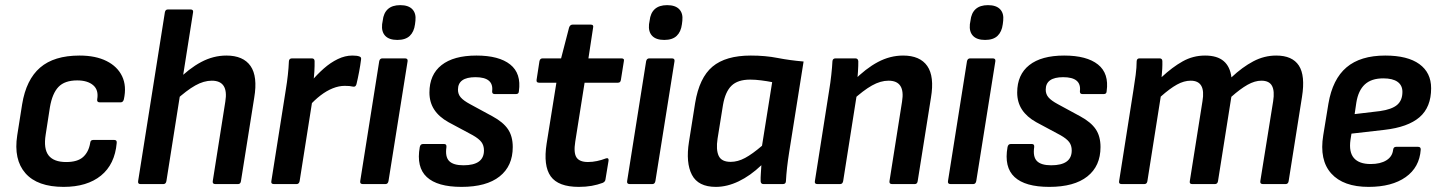

<svg xmlns="http://www.w3.org/2000/svg" viewBox="-20 -720 5639 751"><path d="M228.9 11Q126.3 11 79.5 -42.4Q32.7 -95.7 47.4 -190.7L66.6 -312.2Q82.3 -408.5 136.9 -455.6Q191.5 -502.7 291.1 -502.7Q354 -502.7 396.7 -481.3Q439.5 -459.9 457.7 -421.6Q475.9 -383.3 464.5 -331.5Q461.5 -319.7 452.1 -319.7H370.3Q358.2 -319.7 360.2 -331.5Q366.5 -367.8 344.6 -386.6Q322.6 -405.5 282.1 -405.5Q233.1 -405.5 208.8 -380.1Q184.5 -354.8 175.2 -300.3L158.7 -193.7Q149.8 -138.3 170 -112.2Q190.3 -86.2 239 -86.2Q283.1 -86.2 305 -105.8Q326.9 -125.5 332.8 -160.8Q333.6 -172.6 344.6 -172.6H427Q437.9 -172.6 436.5 -160.8Q429.2 -77.2 374.9 -33.1Q320.6 11 228.9 11Z M529.4 0Q518.3 0 520.3 -11.8L624.9 -671.9Q626.9 -683 636.7 -683H725Q737.2 -683 735.2 -671.9L630.9 -11.8Q628.9 0 619.1 0ZM822.3 0Q810.7 0 812.1 -11.1L861.3 -322.4Q874.8 -404.4 808.4 -404.4Q777.1 -404.4 743.7 -385.6Q710.2 -366.9 665.8 -326.3L671.2 -403.4Q719.3 -452.1 766.9 -477.4Q814.5 -502.7 865.5 -502.7Q931.5 -502.7 960 -461.8Q988.4 -420.9 974.4 -337.9L922.4 -11.1Q920.7 0 911 0Z M1051.4 0Q1039.3 0 1041.3 -11.1L1097.9 -369Q1102.9 -399.1 1105.9 -426.8Q1109 -454.5 1110 -479.9Q1110.7 -491.7 1122.4 -491.7H1199.4Q1210.2 -491.7 1210.5 -481.1Q1210.9 -462.6 1209.6 -439.9Q1208.3 -417.2 1205 -397.2L1205.2 -349L1151.9 -11.1Q1149.5 0 1140.1 0ZM1188 -303.7 1197 -401.2Q1220.3 -428.9 1246.5 -452Q1272.7 -475.1 1301.2 -488.9Q1329.8 -502.7 1358 -502.7Q1376.4 -502.7 1385.4 -499.3Q1390.5 -497.6 1391.8 -494.5Q1393.1 -491.5 1392.1 -485.8Q1389.4 -464.2 1384.6 -438.9Q1379.9 -413.6 1374.2 -390.3Q1370.8 -378.9 1360.7 -381.2Q1354.1 -382.8 1346.6 -383.5Q1339.1 -384.2 1328.1 -384.2Q1305.7 -384.2 1281.6 -374.6Q1257.5 -365 1233.8 -346.8Q1210 -328.6 1188 -303.7Z M1399.1 0Q1387 0 1389 -11.8L1463.3 -480.5Q1465.7 -491.7 1475.8 -491.7H1563.8Q1576 -491.7 1574.3 -480.5L1499.6 -11.8Q1497.3 0 1487.8 0ZM1534.2 -563.8Q1502.1 -563.8 1486.9 -579.8Q1471.6 -595.9 1474.6 -625.2L1477 -639.2Q1480.1 -668.8 1497.2 -684.4Q1514.3 -699.9 1545.4 -699.9Q1577.5 -699.9 1592.8 -683.9Q1608.1 -667.9 1605 -639.2L1603.3 -625.2Q1599.5 -595.6 1582.8 -579.7Q1566 -563.8 1534.2 -563.8Z M1785.2 11Q1690.9 11 1649.4 -27.5Q1607.9 -66.1 1621.9 -144.6Q1624.3 -156.7 1634.3 -156.7H1717.4Q1727.5 -156.7 1726.2 -144.6Q1720.6 -106.5 1737 -90Q1753.4 -73.5 1792.7 -73.5Q1873 -73.5 1873 -131.5Q1873 -150.9 1863.2 -164.1Q1853.5 -177.3 1829 -191.2L1734.3 -242Q1697.1 -262.7 1678.4 -291.4Q1659.7 -320.1 1659.7 -358Q1659.7 -428 1707 -465.3Q1754.3 -502.7 1843.5 -502.7Q1931.8 -502.7 1975.7 -467.7Q2019.5 -432.8 2009.6 -363.2Q2009.3 -352.1 1998.5 -352.1H1914.8Q1904.3 -352.1 1905 -363.2Q1911.8 -418.1 1839.7 -418.1Q1771.3 -418.1 1771.3 -369.3Q1771.3 -351.5 1782.2 -339Q1793 -326.4 1818.8 -312.5L1906.5 -264.9Q1948.3 -242.2 1966.9 -214.6Q1985.6 -186.9 1985.6 -144.8Q1985.6 -70.5 1934.1 -29.8Q1882.7 11 1785.2 11Z M2244 11Q2163.7 11 2134.1 -30.3Q2104.6 -71.6 2118.1 -158.3L2156.3 -396.5H2088.6Q2077.1 -396.5 2078.8 -407.6L2090 -480.5Q2092.3 -491.7 2102.4 -491.7H2174.7L2205.9 -612.2Q2209.9 -623.7 2219.4 -623.7H2291.1Q2302.9 -623.7 2299.9 -611.9L2281.6 -491.7H2410.4Q2423.2 -491.7 2420.2 -480.5L2408.6 -407.6Q2407.2 -396.5 2397.2 -396.5H2266.6L2230.1 -166Q2223.1 -122.4 2234.9 -104.3Q2246.7 -86.3 2279.7 -86.3Q2297.5 -86.3 2315.2 -90.1Q2332.9 -93.8 2349 -100.1Q2355 -102.5 2358.1 -100.1Q2361.1 -97.8 2360.4 -91.7L2348.2 -17.8Q2347.2 -9 2337 -4.6Q2317.6 2.7 2294.4 6.9Q2271.2 11 2244 11Z M2443.1 0Q2431 0 2433 -11.8L2507.3 -480.5Q2509.7 -491.7 2519.8 -491.7H2607.8Q2620 -491.7 2618.3 -480.5L2543.6 -11.8Q2541.3 0 2531.8 0ZM2578.2 -563.8Q2546.1 -563.8 2530.9 -579.8Q2515.6 -595.9 2518.6 -625.2L2521 -639.2Q2524.1 -668.8 2541.2 -684.4Q2558.3 -699.9 2589.4 -699.9Q2621.5 -699.9 2636.8 -683.9Q2652.1 -667.9 2649 -639.2L2647.3 -625.2Q2643.5 -595.6 2626.8 -579.7Q2610 -563.8 2578.2 -563.8Z M2779.9 11Q2711 11 2686.4 -36.2Q2661.9 -83.3 2674.9 -165.3L2699 -317Q2715.3 -416.1 2766.9 -459.4Q2818.6 -502.7 2916.6 -502.7Q2973.8 -502.7 3021.5 -493.3Q3069.1 -484 3123.2 -479.4L3066.8 -124.6Q3061.8 -92.9 3058.6 -65Q3055.5 -37.1 3054.1 -11.1Q3053.7 0 3042 0H2966.3Q2955.9 0 2955.2 -11.1Q2954.8 -25.4 2956 -41.6Q2957.1 -57.9 2958.1 -73.8Q2914.9 -32.6 2869.4 -10.8Q2823.9 11 2779.9 11ZM2838 -86.9Q2866 -86.9 2894.5 -102.3Q2923.1 -117.7 2960.6 -149.9L3000.3 -398.7Q2980.3 -402.7 2957.5 -405.6Q2934.7 -408.6 2914.1 -408.6Q2865.9 -408.6 2841.4 -384.9Q2816.8 -361.2 2807.9 -309.2L2786.7 -177.5Q2780.1 -134.5 2791 -110.7Q2801.9 -86.9 2838 -86.9Z M3469.3 0Q3457.7 0 3459.1 -11.1L3508.3 -322.4Q3521.8 -404.4 3455.4 -404.4Q3424.1 -404.4 3390.7 -385.6Q3357.2 -366.9 3312.8 -326.3L3318.2 -403.4Q3366.3 -452.1 3413.9 -477.4Q3461.5 -502.7 3512.5 -502.7Q3578.5 -502.7 3607 -461.8Q3635.4 -420.9 3621.4 -337.9L3569.4 -11.1Q3567.7 0 3558 0ZM3177.4 0Q3165.3 0 3167.3 -11.1L3223.3 -367.1Q3228.3 -396.5 3231.6 -427.4Q3235 -458.4 3236 -479.9Q3236.7 -491.7 3248.4 -491.7H3325.4Q3336.2 -491.7 3337.2 -480.5Q3337.5 -465.1 3335.9 -439.5Q3334.3 -413.9 3331.6 -393.9L3333.1 -361.2L3277.9 -11.1Q3275.5 0 3266.1 0Z M3698.1 0Q3686 0 3688 -11.8L3762.3 -480.5Q3764.7 -491.7 3774.8 -491.7H3862.8Q3875 -491.7 3873.3 -480.5L3798.6 -11.8Q3796.3 0 3786.8 0ZM3833.2 -563.8Q3801.1 -563.8 3785.9 -579.8Q3770.6 -595.9 3773.6 -625.2L3776 -639.2Q3779.1 -668.8 3796.2 -684.4Q3813.3 -699.9 3844.4 -699.9Q3876.5 -699.9 3891.8 -683.9Q3907.1 -667.9 3904 -639.2L3902.3 -625.2Q3898.5 -595.6 3881.8 -579.7Q3865 -563.8 3833.2 -563.8Z M4084.2 11Q3989.9 11 3948.4 -27.5Q3906.9 -66.1 3920.9 -144.6Q3923.3 -156.7 3933.3 -156.7H4016.4Q4026.5 -156.7 4025.2 -144.6Q4019.6 -106.5 4036 -90Q4052.4 -73.5 4091.7 -73.5Q4172 -73.5 4172 -131.5Q4172 -150.9 4162.2 -164.1Q4152.5 -177.3 4128 -191.2L4033.3 -242Q3996.1 -262.7 3977.4 -291.4Q3958.7 -320.1 3958.7 -358Q3958.7 -428 4006 -465.3Q4053.3 -502.7 4142.5 -502.7Q4230.8 -502.7 4274.7 -467.7Q4318.5 -432.8 4308.6 -363.2Q4308.3 -352.1 4297.5 -352.1H4213.8Q4203.3 -352.1 4204 -363.2Q4210.8 -418.1 4138.7 -418.1Q4070.3 -418.1 4070.3 -369.3Q4070.3 -351.5 4081.2 -339Q4092 -326.4 4117.8 -312.5L4205.5 -264.9Q4247.3 -242.2 4265.9 -214.6Q4284.6 -186.9 4284.6 -144.8Q4284.6 -70.5 4233.1 -29.8Q4181.7 11 4084.2 11Z M4367.4 0Q4355.3 0 4357.3 -11.1L4413.3 -367.1Q4418.3 -397.1 4422.1 -426.8Q4426 -456.4 4426 -480.5Q4426.7 -491.7 4437.1 -491.7H4515.4Q4526.2 -491.7 4526.5 -481.1Q4526.9 -466.6 4526.1 -451.2Q4525.3 -435.7 4523.6 -418.2Q4565.5 -457.4 4606 -480Q4646.5 -502.7 4693.6 -502.7Q4741 -502.7 4766.3 -481.1Q4791.6 -459.5 4796.7 -417.4Q4839.5 -457.6 4882.2 -480.1Q4924.8 -502.7 4971.9 -502.7Q5034.9 -502.7 5060.5 -463.5Q5086 -424.4 5072.7 -341.1L5020.4 -11.1Q5018.4 0 5008.6 0H4919.9Q4907.7 0 4909.7 -11.8L4959.9 -324.1Q4966.2 -364.3 4955.3 -384.3Q4944.5 -404.4 4913.8 -404.4Q4888.2 -404.4 4859.7 -388.4Q4831.2 -372.3 4796.4 -341.4L4744.1 -11.1Q4742.1 0 4732 0H4643.3Q4631.8 0 4633.8 -11.1L4683.4 -324.1Q4690.3 -364.3 4678.8 -384.3Q4667.3 -404.4 4637.3 -404.4Q4611.3 -404.4 4583.7 -389.2Q4556 -374 4520.2 -342.1L4467.9 -11.1Q4465.9 0 4456.1 0Z M5333.3 11Q5234.4 11 5187.2 -41.4Q5140 -93.8 5155.8 -190.9L5176 -314.4Q5192.3 -410.4 5246.8 -456.5Q5301.2 -502.7 5398.3 -502.7Q5485.8 -502.7 5531.8 -469.3Q5577.8 -435.9 5577.8 -374.8Q5577.8 -300.6 5532.4 -261.5Q5487 -222.5 5395.3 -212.1L5266.2 -197.3L5262.3 -172.7Q5255.6 -125.2 5275.8 -101.8Q5296 -78.4 5341.4 -78.4Q5379.4 -78.4 5402.7 -92.9Q5426.1 -107.3 5429.1 -133.9Q5430.4 -145.7 5440.8 -145.7H5526.7Q5537.8 -145.7 5537.1 -134.6Q5532.3 -65.4 5478.2 -27.2Q5424.2 11 5333.3 11ZM5278.6 -273.7 5377.9 -285.5Q5424 -292.1 5444.8 -309.7Q5465.5 -327.4 5465.5 -360.6Q5465.5 -386.3 5446.5 -399.9Q5427.5 -413.5 5390.6 -413.5Q5344.2 -413.5 5318.5 -389.8Q5292.8 -366.1 5285.2 -318.4Z"/></svg>

Font: Sofia Sans Semi Condensed
Style: Italic
Weight: 400
Italic angle: -9°
Designer: Botio Nikoltchev, Ani Petrova
Foundry: lettersoup
Version: Version 4.101